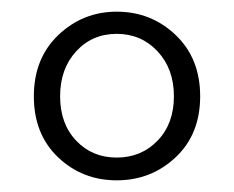

<svg xmlns="http://www.w3.org/2000/svg" viewBox="-20 -780 401 329"><path d="M110.5 -539Q138 -510 180 -510Q222 -510 250 -539Q278 -568 278 -615Q278 -662 250 -692Q222 -722 180 -722Q138 -722 110.5 -692Q83 -662 83 -615Q83 -568 110.5 -539ZM180 -760Q239 -760 281 -720Q323 -680 323 -615Q323 -550 281 -510.5Q239 -471 180 -471Q121 -471 79.5 -510.5Q38 -550 38 -615Q38 -680 80 -720Q122 -760 180 -760Z"/></svg>

Font: Swei Spring CJKtc
Style: Bold
Weight: 700
Version: Version 1.021